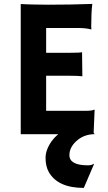

<svg xmlns="http://www.w3.org/2000/svg" viewBox="-20 -673 541 963"><path d="M421.4 156.2Q439.5 156.2 450.2 148.4L451.2 150.9L400.4 269.5Q270.5 269.5 225.1 190.4Q208.5 161.6 208.5 118.7Q208.5 78.6 239.3 34.7Q252 17.1 272 0H84V-652.8Q97.2 -651.9 113.3 -651.4L147.5 -650.4Q181.6 -649.4 221.7 -649.4Q333.5 -649.4 442.9 -653.3Q437.5 -610.4 437.5 -538.6Q437.5 -530.8 438.5 -526.9L437.5 -525.4Q412.1 -532.7 365.2 -532.7H211.4V-408.2H327.1Q380.9 -408.2 391.6 -411.1L393.1 -290.5Q369.6 -293 332.5 -293H211.4V-117.2H410.6Q440.9 -117.2 452.6 -123L454.6 -122.6L449.7 -6.8L454.6 0H449.2Q398.4 2 362.3 35.2Q328.1 66.9 328.1 105Q328.1 156.2 421.4 156.2Z"/></svg>

Font: HammersmithOne
Style: Regular
Weight: 400
Designer: Nicole Fally
Foundry: Nicole Fally
Version: Version 1.003